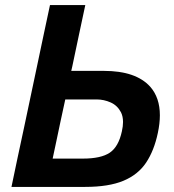

<svg xmlns="http://www.w3.org/2000/svg" viewBox="-20 -733 682 753"><path d="M314 0H25Q37 -58.5 48.5 -112.2Q60 -166 74.5 -233.5L125 -472.5Q139.5 -542 151.5 -598.2Q163.5 -654.5 176 -713H314.5Q301.5 -652.5 289.8 -597.2Q278 -542 263.5 -472.5L259.5 -455H387.5Q513 -455 569 -393Q607 -350 607 -281Q607 -249 599 -211.5Q584.5 -142.5 553 -95.2Q521.5 -48 464 -24Q406.5 0 314 0ZM186.5 -111H305Q376 -111 410.5 -134.2Q445 -157.5 458 -218Q462.5 -238 462.5 -254.5Q462.5 -276.5 454.5 -292.5Q440.5 -319.5 414 -331.2Q387.5 -343 359 -343H236L217.5 -257.5Q209 -216 201.5 -181.5Q194 -146.5 186.5 -111Z"/></svg>

Font: Heraclito SemiBold
Style: Italic
Weight: 600
Italic angle: -12°
Designer: Kostas Bartsokas (font) & Cristiano Sobral (main changes)
Foundry: Kostas Bartsokas (font) & Cristiano Sobral (main changes)
Version: Version 1.00;July 8, 2020;FontCreator 13.0.0.2655 64-bit